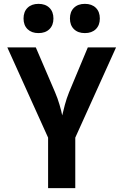

<svg xmlns="http://www.w3.org/2000/svg" viewBox="-20 -976 640 996"><path d="M420.3 -804.3Q384.5 -804.3 363.7 -824.7Q342.8 -845.1 342.8 -880Q342.8 -915.1 363.7 -935.6Q384.5 -956 420.3 -956Q456.1 -956 477 -935.6Q497.9 -915.1 497.9 -880Q497.9 -845.1 477 -824.7Q456.1 -804.3 420.3 -804.3ZM179.7 -804.3Q143.9 -804.3 123 -824.7Q102.1 -845.1 102.1 -880Q102.1 -915.1 123 -935.6Q143.9 -956 179.7 -956Q215.5 -956 236.3 -935.6Q257.2 -915.1 257.2 -880Q257.2 -845.1 236.3 -824.7Q215.5 -804.3 179.7 -804.3ZM229.5 0V-262L18 -730H165.8L265.4 -498Q279.1 -466.2 289 -432.1Q299 -398 302.7 -377.3Q307.2 -398 316.4 -432.1Q325.6 -466.2 338.5 -498L435.5 -730H582L370.5 -262V0Z"/></svg>

Font: JetBrains Mono
Style: Regular
Weight: 400
Monospace: yes
Designer: Philipp Nurullin, Konstantin Bulenkov
Foundry: JetBrains
Version: Version 2.305